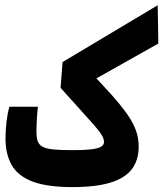

<svg xmlns="http://www.w3.org/2000/svg" viewBox="-20 -725 638 749"><path d="M262.2 4.9Q164.6 4.9 107.4 -16.6Q50.3 -38.1 25.9 -80.6Q1.5 -123 1.5 -185.5Q1.5 -217.3 5.4 -250Q9.3 -282.7 16.6 -308.6H127.9Q125 -283.2 123.5 -256.8Q122.1 -230.5 122.1 -215.3Q122.1 -191.9 126.2 -177Q130.4 -162.1 144 -153.8Q157.7 -145.5 185.8 -142.3Q213.9 -139.2 262.2 -139.2Q307.6 -139.2 334.7 -142.3Q361.8 -145.5 373.8 -152.3Q385.7 -159.2 385.7 -170.9Q385.7 -183.1 377.4 -197.3Q369.1 -211.4 350.1 -233.4Q331.1 -255.4 298.3 -291.3Q265.6 -327.1 216.3 -382.3L224.1 -482.9L595.2 -704.6L597.7 -555.2L287.1 -380.4L310.5 -466.8Q373 -402.3 413.8 -356.7Q454.6 -311 478 -276.9Q501.5 -242.7 511.2 -213.6Q521 -184.6 521 -153.3Q521 -100.6 494.6 -65.4Q468.3 -30.3 411.1 -12.7Q354 4.9 262.2 4.9Z"/></svg>

Font: Cascadia Code
Style: Regular
Weight: 400
Monospace: yes
Designer: Aaron Bell
Foundry: Saja Typeworks
Version: Version 2106.017